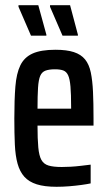

<svg xmlns="http://www.w3.org/2000/svg" viewBox="-20 -709 413 737"><path d="M197 8Q151 8 121 -1.5Q91 -11 73.5 -30.5Q56 -50 47.5 -80.5Q39 -111 37 -154Q35 -197 35 -254Q35 -326 39 -376.5Q43 -427 58 -458Q73 -489 105 -503.5Q137 -518 193 -518Q236 -518 263.5 -509Q291 -500 306.5 -481Q322 -462 328.5 -431Q335 -400 337 -356.5Q339 -313 339 -255V-227H124Q124 -175 127 -143Q130 -111 139 -95Q148 -79 166.5 -73.5Q185 -68 217 -68Q232 -68 251 -69Q270 -70 290.5 -72.5Q311 -75 328 -77V-5Q314 -2 292 1Q270 4 245.5 6Q221 8 197 8ZM253 -271V-298Q253 -348 250.5 -377Q248 -406 241.5 -420Q235 -434 223 -438.5Q211 -443 191 -443Q169 -443 155 -438Q141 -433 134.5 -418Q128 -403 126 -372.5Q124 -342 124 -292H273ZM279 -572H220L172 -683V-689H249L279 -576ZM158 -572H99L51 -683V-689H127L158 -576Z"/></svg>

Font: Saira ExtraCondensed SemiBold
Style: Regular
Weight: 600
Width: 2
Designer: Hector Gatti with collaboration of the Omnibus-Type team
Foundry: Omnibus-Type
Version: Version 1.101